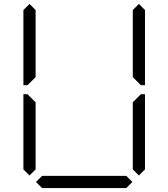

<svg xmlns="http://www.w3.org/2000/svg" viewBox="-20 -956 856 976"><path d="M130 -64 99 -95V-477H120L130 -467L161 -436V-95ZM130 -533 120 -523H99V-905L130 -936L161 -905V-564ZM686 -936 717 -905V-523H696L686 -533L655 -564V-905ZM686 -467 696 -477H717V-95L686 -64L655 -95V-436ZM653 -31 622 0H194L163 -31L194 -62H622Z"/></svg>

Font: DSEG7 Classic Mini
Style: Light
Weight: 300
Designer: Keshikan(Twitter:@keshinomi_88pro)
Version: Version 0.46